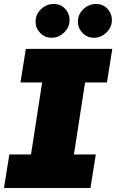

<svg xmlns="http://www.w3.org/2000/svg" viewBox="-29 -946 585 966"><path d="M-9 0 18 -169H127L183 -531H74L101 -700H536L509 -531H399L343 -169H453L426 0ZM444 -756Q410 -756 386.5 -780Q363 -804 363 -837Q363 -874 390.5 -900Q418 -926 454 -926Q489 -926 511.5 -902Q534 -878 534 -845Q534 -809 506.5 -782.5Q479 -756 444 -756ZM231 -756Q197 -756 173.5 -780Q150 -804 150 -837Q150 -874 177.5 -900Q205 -926 241 -926Q276 -926 298.5 -902Q321 -878 321 -845Q321 -809 293.5 -782.5Q266 -756 231 -756Z"/></svg>

Font: MuseoModerno Black
Style: Italic
Weight: 900
Italic angle: -9°
Designer: Pablo Cosgaya, Héctor Gatti, Marcela Romero, and the Authors of The MuseoModerno Project.
Foundry: Omnibus-Type Team
Version: Version 1.003